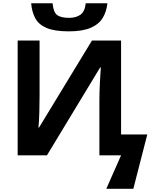

<svg xmlns="http://www.w3.org/2000/svg" viewBox="-20 -966 956 1194"><path d="M407.2 -771Q318.8 -771 269.5 -792.2Q220.2 -813.5 199.2 -852.8Q178.2 -892.1 173.8 -945.8H307.1Q311.5 -890.6 335 -872.8Q358.4 -855 410.2 -855Q452.6 -855 480.2 -874.5Q507.8 -894 513.2 -945.8H647.9Q642.6 -894 618.7 -854.5Q594.7 -814.9 543.9 -793Q493.2 -771 407.2 -771ZM641.1 208 732.9 0H598.1V-342.8Q598.1 -392.1 601.1 -449Q604 -505.9 606.9 -546.9H603L272 0H89.8V-713.9H226.1V-369.1Q226.1 -323.2 224.6 -269Q223.1 -214.8 219.2 -171.9H222.2L551.8 -713.9H732.9V-129.9H896L809.1 208Z"/></svg>

Font: Open Sans
Style: Bold
Weight: 700
Designer: Monotype Design Team
Foundry: Monotype Imaging Inc.
Version: Version 3.000; ttfautohint (v1.8.4)